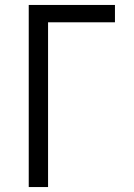

<svg xmlns="http://www.w3.org/2000/svg" viewBox="-20 -755 540 775"><path d="M96 0V-735H444V-665H174V0Z"/></svg>

Font: Iosevka NFM
Style: Regular
Weight: 400
Monospace: yes
Designer: Belleve Invis
Foundry: Belleve Invis
Version: Version 29.0.4; ttfautohint (v1.8.4);Nerd Fonts 3.3.0